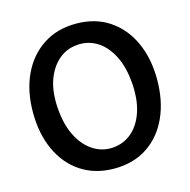

<svg xmlns="http://www.w3.org/2000/svg" viewBox="-117 -914 1037 1046"><g transform="rotate(-15 402.0 -390.5)"><path d="M402 18Q294 18 215 -34Q136 -86 93.5 -178.5Q51 -271 51 -392Q51 -511 93.5 -602.5Q136 -694 215 -746.5Q294 -799 402 -799Q510 -799 588.5 -746.5Q667 -694 709 -602Q751 -510 751 -392Q751 -271 709 -178.5Q667 -86 588.5 -34Q510 18 402 18ZM427 -95Q483 -100 525.5 -134Q568 -168 592 -227.5Q616 -287 616 -366Q616 -377 615.5 -388Q615 -399 614 -410Q607 -497 576.5 -559Q546 -621 499 -653.5Q452 -686 395 -686Q391 -686 386.5 -686Q382 -686 377 -685Q322 -681 279 -647Q236 -613 211 -554.5Q186 -496 186 -417Q186 -407 186.5 -396Q187 -385 188 -374Q195 -286 226 -223.5Q257 -161 305 -127.5Q353 -94 411 -94Q415 -94 419 -94.5Q423 -95 427 -95Z"/></g></svg>

Font: RocknRoll One
Style: Regular
Weight: 400
Designer: Fontworks Inc.
Foundry: Fontworks Inc.
Version: Version 1.100